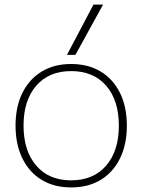

<svg xmlns="http://www.w3.org/2000/svg" viewBox="-20 -810 623 840"><path d="M291 10Q217 10 162.5 -23Q108 -56 78 -117Q48 -178 48 -260Q48 -343 78 -403.5Q108 -464 162.5 -497Q217 -530 291 -530Q366 -530 420.5 -497Q475 -464 505 -403.5Q535 -343 535 -260Q535 -178 505 -117Q475 -56 420.5 -23Q366 10 291 10ZM291 -21Q389 -21 444.5 -85.5Q500 -150 500 -260Q500 -371 444.5 -435Q389 -499 291 -499Q194 -499 138.5 -435Q83 -371 83 -260Q83 -150 138.5 -85.5Q194 -21 291 -21ZM310 -570H273L389 -790H431Z"/></svg>

Font: M PLUS 2 ExtraLight
Style: Regular
Weight: 250
Designer: Coji Morishita
Foundry: UNDERFOREST DESIGN
Version: Version 1.001